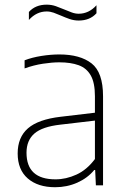

<svg xmlns="http://www.w3.org/2000/svg" viewBox="-20 -776 530 804"><path d="M211 8Q138.5 8 96.2 -28.8Q54 -65.5 54 -133.5Q54 -201 97 -238.5Q140 -276 233.5 -287L377.5 -304V-373Q377.5 -429.5 360 -460.2Q342.5 -491 309.2 -503Q276 -515 228.5 -515Q198 -515 160 -509.2Q122 -503.5 83 -489.5V-523.5Q114 -535.5 153.5 -541.8Q193 -548 228.5 -548Q315.5 -548 363.5 -510.5Q411.5 -473 411.5 -373V0H381.5L378.5 -64H374.5Q347 -30.5 303.8 -11.2Q260.5 8 211 8ZM91 -136.5Q91 -25 212.5 -25Q256.5 -25 300 -44.8Q343.5 -64.5 377.5 -110V-271L232.5 -254Q157 -245.5 124 -216.8Q91 -188 91 -136.5ZM309.5 -690Q289.5 -690 271 -696.5Q252.5 -703 235.5 -710.5Q219.5 -717.5 204.8 -722.8Q190 -728 175.5 -728Q133 -728 101 -692.5V-726Q128.5 -756.5 175.5 -756.5Q196 -756.5 214.2 -750Q232.5 -743.5 250 -736Q265.5 -729.5 280.2 -724Q295 -718.5 309.5 -718.5Q352 -718.5 384 -754V-720.5Q356.5 -690 309.5 -690Z"/></svg>

Font: Encode Sans Th
Style: Regular
Weight: 100
Designer: Multiple Designers
Foundry: Impallari Type
Version: Version 3.002; ttfautohint (v1.8.3) -l 8 -r 50 -G 200 -x 14 